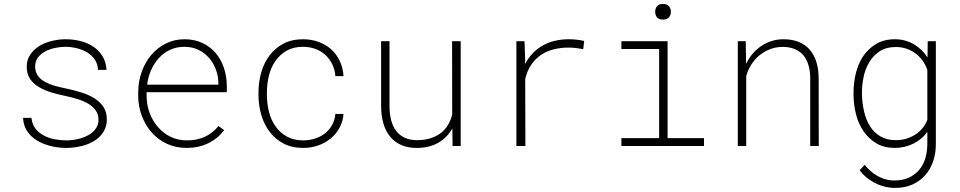

<svg xmlns="http://www.w3.org/2000/svg" viewBox="-20 -736 4841 968"><path d="M476.6 -132.3Q476.6 -110.4 466.6 -93.5Q456.5 -76.7 439.5 -63.5Q413.6 -45.4 380.9 -36.9Q348.1 -28.3 314 -28.3Q285.6 -28.3 256.1 -33.7Q226.6 -39.1 202.1 -52.2Q176.8 -64.9 159.4 -86.7Q142.1 -108.4 138.7 -141.6H96.2Q98.1 -103.5 116.7 -75.2Q135.3 -46.9 165.5 -28.3Q195.8 -9.8 234.6 0Q273.4 9.8 314 9.8Q352.5 9.8 392.8 0Q433.1 -9.8 464.4 -31.7Q487.8 -48.3 503.2 -74Q518.6 -99.6 518.6 -133.3Q518.6 -171.4 501.2 -197.3Q483.9 -223.1 455.6 -240.7Q427.2 -258.3 391.8 -269.3Q356.4 -280.3 320.8 -288.1Q292 -293.9 261.2 -302Q230.5 -310.1 206.5 -323.7Q183.1 -335.9 170.2 -355.2Q157.2 -374.5 157.2 -400.9Q157.2 -427.7 171.6 -446.5Q186 -465.3 208.5 -477.1Q231 -488.8 257.8 -494.4Q284.7 -500 310.1 -500Q338.4 -500 367.2 -492.9Q396 -485.8 419.9 -471.7Q443.4 -457 458.3 -435.1Q473.1 -413.1 474.1 -383.8H517.1Q514.6 -423.3 497.1 -452.1Q479.5 -481 451.7 -500Q422.9 -519.5 386.5 -528.8Q350.1 -538.1 310.1 -538.1Q275.9 -538.1 241 -529.5Q206.1 -521 179.7 -504.9Q150.4 -487.3 132.6 -460.9Q114.7 -434.6 114.7 -399.4Q114.7 -361.8 132.8 -336.4Q150.9 -311 178.2 -295.9Q209 -278.8 241.2 -269.3Q273.4 -259.8 311 -252Q340.8 -246.1 373 -235.8Q405.3 -225.6 429.2 -210.4Q450.2 -197.3 463.4 -178Q476.6 -158.7 476.6 -132.3Z M920.9 9.8Q981 9.8 1029.5 -13.7Q1078.1 -37.1 1109.9 -80.1L1081.5 -100.6Q1051.8 -64 1011.5 -45.9Q971.2 -27.8 921.9 -28.3Q876.5 -28.3 839.4 -46.6Q802.2 -64.9 776.4 -95.7Q749.5 -126 734.9 -165.3Q720.2 -204.6 719.2 -248.5V-271H1123.5V-304.2Q1123 -352.1 1108.6 -394.5Q1094.2 -437 1066.9 -469.2Q1039.6 -501 1000 -519.5Q960.4 -538.1 910.2 -538.1Q858.4 -538.1 815.7 -516.4Q772.9 -494.6 742.2 -458.5Q711.4 -421.9 694.3 -373.5Q677.2 -325.2 676.8 -272.5V-251Q677.2 -198.7 695.1 -151.6Q712.9 -104.5 744.6 -68.4Q776.4 -32.2 821.3 -11.2Q866.2 9.8 920.9 9.8ZM910.2 -500Q949.2 -500 980.7 -484.6Q1012.2 -469.2 1034.2 -443.8Q1056.6 -418 1068.8 -384.3Q1081.1 -350.6 1081.1 -314.9V-309.1H721.7Q726.6 -348.1 741.9 -382.8Q757.3 -417.5 781.2 -443.4Q805.2 -469.7 837.6 -484.9Q870.1 -500 910.2 -500Z M1508.3 -28.3Q1460 -28.3 1425.5 -47.9Q1391.1 -67.4 1369.1 -99.1Q1346.7 -130.4 1336.4 -170.9Q1326.2 -211.4 1325.7 -253.9V-274.4Q1326.2 -316.4 1336.4 -356.9Q1346.7 -397.5 1369.1 -429.2Q1391.1 -460.9 1425.3 -480.5Q1459.5 -500 1507.8 -500Q1541.5 -500 1570.3 -489.3Q1599.1 -478.5 1620.6 -459Q1642.1 -439 1655.3 -411.9Q1668.5 -384.8 1670.9 -352.1H1711.9Q1709.5 -393.6 1693.4 -427.7Q1677.2 -461.9 1650.4 -486.8Q1623.5 -510.7 1587.2 -524.4Q1550.8 -538.1 1507.8 -538.1Q1451.2 -538.1 1409.2 -515.9Q1367.2 -493.7 1339.4 -457Q1311.5 -420.4 1297.6 -372.6Q1283.7 -324.7 1283.2 -274.4V-253.9Q1283.7 -203.1 1297.6 -155.8Q1311.5 -108.4 1339.4 -71.8Q1367.2 -34.7 1409.4 -12.5Q1451.7 9.8 1508.3 9.8Q1547.9 9.8 1583.7 -2.7Q1619.6 -15.1 1647 -37.6Q1674.3 -60.1 1691.7 -91.8Q1709 -123.5 1711.9 -161.6H1670.9Q1668 -130.4 1654.1 -105.5Q1640.1 -80.6 1618.7 -63.5Q1596.7 -46.4 1568.4 -37.4Q1540 -28.3 1508.3 -28.3Z M2261.7 0H2302.7V-528.3H2259.3L2259.8 -159.2Q2252.9 -129.4 2238.3 -105.5Q2223.6 -81.5 2202.1 -64.9Q2179.2 -47.9 2149.4 -38.6Q2119.6 -29.3 2083.5 -29.3Q2047.4 -29.3 2021.2 -41.3Q1995.1 -53.2 1978 -75.2Q1960.9 -97.2 1952.6 -128.2Q1944.3 -159.2 1943.8 -197.3V-528.3H1901.4V-198.2Q1901.9 -151.4 1913.1 -113Q1924.3 -74.7 1946.8 -47.4Q1968.8 -20 2002.4 -5.1Q2036.1 9.8 2080.6 9.8Q2144.5 9.8 2189.7 -16.4Q2234.9 -42.5 2260.7 -88.9Z M2850.6 -538.1Q2772 -538.6 2714.8 -505.6Q2657.7 -472.7 2627.4 -413.1V-441.9L2624.5 -528.3H2583.5V0H2628.9L2627.9 -337.9Q2638.2 -380.4 2658.9 -410.4Q2679.7 -440.4 2708 -459.5Q2736.3 -478.5 2771.7 -487.3Q2807.1 -496.1 2845.7 -496.1Q2865.2 -496.1 2884 -493.9Q2902.8 -491.7 2920.4 -488.3L2925.3 -529.3Q2910.2 -533.2 2890.1 -535.6Q2870.1 -538.1 2850.6 -538.1Z M3112.8 -528.3V-488.8H3303.2V-39.6H3112.8V0H3529.3V-39.6H3345.7V-528.3ZM3283.2 -675.8Q3283.2 -660.6 3292 -648.9Q3300.8 -637.2 3322.3 -637.2Q3343.8 -637.2 3353 -648.9Q3362.3 -660.6 3362.3 -675.8Q3362.3 -684.1 3359.9 -691.7Q3357.4 -699.2 3352.5 -704.6Q3347.7 -710 3340.3 -713.1Q3333 -716.3 3322.3 -716.3Q3311.5 -716.3 3304.2 -713.1Q3296.9 -710 3292.5 -704.6Q3287.6 -698.7 3285.4 -691.4Q3283.2 -684.1 3283.2 -675.8Z M3699.7 0H3742.2V-352.1Q3750 -381.8 3766.6 -408.4Q3783.2 -435.1 3806.6 -455.1Q3830.6 -475.1 3860.1 -487.1Q3889.6 -499 3922.4 -499.5Q3959.5 -500 3986.3 -488.8Q4013.2 -477.5 4030.8 -457Q4047.9 -436 4056.4 -406.2Q4064.9 -376.5 4064.9 -339.8V0H4107.9L4107.4 -340.3Q4107.4 -385.3 4096.4 -421.9Q4085.4 -458.5 4063 -484.9Q4041 -510.3 4007.8 -524.2Q3974.6 -538.1 3930.2 -538.1Q3896.5 -538.1 3866.9 -528.1Q3837.4 -518.1 3813 -500.5Q3790 -484.4 3772 -462.2Q3753.9 -439.9 3741.7 -413.6L3739.7 -528.3H3699.7Z M4283.2 -269.5V-259.3Q4283.2 -209.5 4295.7 -159.9Q4308.1 -110.4 4335 -72.3Q4360.8 -35.6 4399.2 -12.9Q4437.5 9.8 4491.7 9.8Q4516.6 9.8 4541.3 3.9Q4565.9 -2 4587.9 -13.2Q4607.9 -23.4 4625.2 -38.3Q4642.6 -53.2 4655.3 -71.8V-7.3Q4654.8 31.7 4644.3 64.9Q4633.8 98.1 4612.8 122.1Q4591.8 146.5 4561 160.2Q4530.3 173.8 4489.7 173.8Q4463.4 173.8 4439.9 166.5Q4416.5 159.2 4395.5 146Q4380.4 136.7 4366.5 123.8Q4352.5 110.8 4339.4 95.2L4314 122.1Q4328.1 141.6 4345.9 156.5Q4363.8 171.4 4383.3 182.1Q4408.2 196.3 4436 203.9Q4463.9 211.4 4492.2 211.4Q4541 211.4 4578.9 194.8Q4616.7 178.2 4643.6 148.4Q4669.9 119.1 4684.1 78.9Q4698.2 38.6 4698.2 -8.3V-528.3H4657.2L4656.2 -446.3Q4644 -465.8 4627.4 -482.2Q4610.8 -498.5 4591.8 -510.3Q4569.8 -523.9 4544.7 -531Q4519.5 -538.1 4492.7 -538.1Q4434.6 -538.1 4394.3 -512.7Q4354 -487.3 4329.1 -448.7Q4305.2 -410.2 4294.2 -363.8Q4283.2 -317.4 4283.2 -269.5ZM4325.7 -259.3V-269.5Q4325.7 -308.1 4334 -348.1Q4342.3 -388.2 4361.3 -420.4Q4380.4 -454.1 4413.8 -476.6Q4447.3 -499 4497.6 -499Q4525.4 -499 4550 -490.5Q4574.7 -481.9 4595.7 -466.8Q4615.7 -451.7 4631.1 -430.4Q4646.5 -409.2 4655.3 -383.3V-131.8Q4646 -107.4 4629.9 -88.4Q4613.8 -69.3 4592.8 -56.2Q4571.3 -43 4546.9 -36.1Q4522.5 -29.3 4496.6 -29.3Q4451.2 -29.3 4418.5 -48.6Q4385.7 -67.9 4366.7 -99.1Q4345.7 -131.8 4336.2 -174.8Q4326.7 -217.8 4325.7 -259.3Z"/></svg>

Font: Roboto Mono ExtraLight
Style: Regular
Weight: 250
Monospace: yes
Designer: Google
Version: Version 3.000